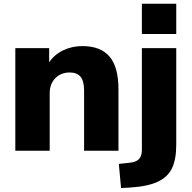

<svg xmlns="http://www.w3.org/2000/svg" viewBox="-20 -792 1008 1009"><path d="M60.5 -539.1H238.3V-464.8Q266.6 -505.9 312.5 -527.8Q358.4 -549.8 413.1 -549.8Q508.8 -549.8 555.7 -494.6Q602.5 -439.5 602.5 -323.2V0H421.9V-316.4Q421.9 -367.2 402.8 -389.2Q383.8 -411.1 346.7 -411.1Q299.8 -411.1 270.5 -380.9Q241.2 -350.6 241.2 -302.7V0H60.5ZM725.6 -772.5H906.2V-613.3H725.6ZM659.2 63.5Q694.3 60.5 710 44.4Q725.6 28.3 725.6 -4.9V-539.1H906.2V-31.2Q906.2 44.9 884.3 91.3Q862.3 137.7 810.1 162.6Q757.8 187.5 666 193.4L616.2 196.3L604.5 69.3Z"/></svg>

Font: Min Sans Black
Style: Regular
Weight: 900
Designer: Jinseong-Kim, NotoSansCJK, Nunito
Foundry: Jinseong-Kim
Version: Version 1.000